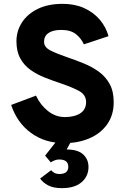

<svg xmlns="http://www.w3.org/2000/svg" viewBox="-20 -732 658 998"><path d="M314 12Q213.5 12 141 -41.2Q68.5 -94.5 38 -186.5L167 -235Q190 -186 229.5 -154.8Q269 -123.5 317.5 -123.5Q367.5 -123.5 397.5 -143.2Q427.5 -163 427.5 -201.5Q427.5 -240 389.2 -260.2Q351 -280.5 292 -300Q253 -313 213 -328.8Q173 -344.5 139.5 -368Q106 -391.5 85.8 -427.8Q65.5 -464 65.5 -517.5Q65.5 -570.5 93.8 -614.8Q122 -659 175.8 -685.5Q229.5 -712 306 -712Q369 -712 417.8 -689.8Q466.5 -667.5 498.8 -629.5Q531 -591.5 544 -544L416 -501.5Q401.5 -533.5 374 -555Q346.5 -576.5 298.5 -576.5Q255.5 -576.5 232.2 -560.5Q209 -544.5 209 -515Q209 -486 243.5 -469Q278 -452 332 -433.5Q375 -419 417.5 -401.5Q460 -384 494.8 -358.5Q529.5 -333 550.2 -295Q571 -257 571 -201Q571 -133.5 537 -85.8Q503 -38 444.8 -13Q386.5 12 314 12ZM301.5 246Q258 246 230.8 231.8Q203.5 217.5 188.5 196L246 152.5Q252 161 263 166.8Q274 172.5 288 172.5Q335 172.5 335 135Q335 97 287.5 97Q275.5 97 264.8 101.2Q254 105.5 244 112L214.5 77L275 0H351L326.5 45Q385 45 412.5 70.8Q440 96.5 440 136Q440 184 404.2 215Q368.5 246 301.5 246Z"/></svg>

Font: Overpass ExtraBold
Style: Regular
Weight: 800
Designer: Delve Withrington, Dave Bailey, Thomas Jockin
Foundry: Delve Fonts LLC
Version: Version 4.000; ttfautohint (v1.8.3)